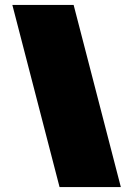

<svg xmlns="http://www.w3.org/2000/svg" viewBox="-20 -737 539 777"><path d="M278 -717 469 20H221L30 -717Z"/></svg>

Font: Mantou Sans
Style: Regular
Weight: 400
Designer: Mant0u / artakana
Foundry: Mant0u / artakana
Version: Version 1.001;October 22, 2023;FontCreator 14.0.0.2901 64-bi